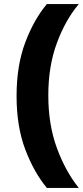

<svg xmlns="http://www.w3.org/2000/svg" viewBox="-20 -750 410 950"><path d="M212 180Q148 103 105 -10.5Q62 -124 62 -275Q62 -426 105 -540Q148 -654 212 -730H370Q304 -652 261.5 -537.5Q219 -423 219 -278Q219 -133 261.5 -17.5Q304 98 370 180Z"/></svg>

Font: MuseoModerno Thin
Style: Bold
Weight: 700
Version: Version 1.003